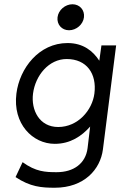

<svg xmlns="http://www.w3.org/2000/svg" viewBox="-20 -684 565 901"><path d="M250 -603C246 -569 270 -542 304 -542C338 -542 370 -569 374 -603C378 -637 354 -664 320 -664C286 -664 254 -637 250 -603ZM253 -88C165 -88 125 -167 135 -245C146 -330 209 -407 293 -407C387 -407 435 -338 423 -245C413 -167 346 -88 253 -88ZM297 -482C163 -482 72 -364 57 -245C39 -103 133 -9 237 -9C310 -9 363 -45 403 -90L391 11C382 83 326 124 246 124C193 124 148 122 86 77L53 147C122 193 175 197 237 197C375 197 451 111 463 17L525 -471H456L446 -399C417 -444 371 -482 297 -482Z"/></svg>

Font: Charger
Style: It
Weight: 400
Designer: Jasper
Foundry: Cannot Into Space Fonts
Version: Version 0.98